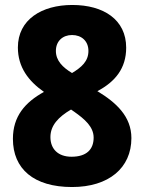

<svg xmlns="http://www.w3.org/2000/svg" viewBox="-20 -743 581 773"><path d="M271 -723C148 -723 52 -664 52 -552C52 -473 94 -417 157 -373C81 -331 32 -275 32 -184C32 -63 116 10 270 10C418 10 509 -67 509 -187C509 -274 448 -330 372 -376C444 -414 488 -468 488 -551C488 -664 397 -723 271 -723ZM270 -602C308 -602 336 -578 336 -538C336 -496 308 -472 270 -449C232 -472 205 -499 205 -538C205 -578 233 -602 270 -602ZM183 -191C183 -238 215 -272 266 -302L279 -293C320 -264 357 -233 357 -189C357 -141 328 -112 268 -112C213 -112 183 -144 183 -191Z"/></svg>

Font: Noto Sans Gujarati UI SemiCondensed ExtraBold
Style: Regular
Weight: 800
Width: 4
Designer: Jelle Bosma - Monotype Design Team, Universal Thirst
Foundry: Monotype Imaging Inc.
Version: Version 2.106